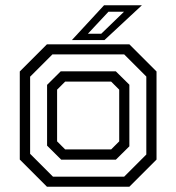

<svg xmlns="http://www.w3.org/2000/svg" viewBox="-20 -708 668 728"><path d="M158 0 55 -103V-437L158 -540H470.5L573.5 -437V-103L470.5 0ZM180.8 -38.2H450.8L534.8 -122.2V-417.8L450.8 -501.8H178.8L94.2 -417.2V-124.8ZM212.2 -102.5 158.5 -155.8V-386.2L210.2 -437.5H419.2L470.5 -386.8V-153.2L419.2 -102.5ZM227 -141.5H401.5L432 -172V-368L401.5 -398.5H227L196.5 -368V-172ZM252.5 -556 374.5 -688H518L376 -556ZM313.2 -580H363.8L450.2 -663.5H391.2Z"/></svg>

Font: Tourney Thin
Style: Regular
Weight: 100
Designer: Tyler Finck
Foundry: Etcetera Type Co
Version: Version 1.015